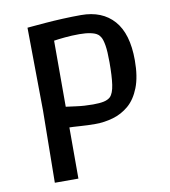

<svg xmlns="http://www.w3.org/2000/svg" viewBox="-80 -780 754 850"><g transform="rotate(-10 296.5 -355.5)"><path d="M98 0 102 -324 98 -697Q98 -697 120.5 -699Q143 -701 179 -704Q215 -707 258 -709Q301 -711 341 -711Q436 -711 488.5 -651.5Q541 -592 541 -473Q541 -399 522 -350.5Q503 -302 471.5 -275Q440 -248 400.5 -236.5Q361 -225 320 -225Q287 -225 252 -227.5Q217 -230 204 -230V0ZM325 -312Q355 -312 373.5 -316Q392 -320 403 -330Q418 -345 423.5 -383Q429 -421 429 -483Q429 -533 424.5 -559.5Q420 -586 413 -597.5Q406 -609 399 -613Q390 -620 369 -624.5Q348 -629 319 -629Q285 -629 254 -626Q223 -623 204 -620V-323Q214 -322 249.5 -317Q285 -312 325 -312Z"/></g></svg>

Font: Ruda SemiBold
Style: Regular
Weight: 600
Designer: Mariela Monsalve and Angelina Sanchez
Foundry: Mariela Monsalve and Angelina Sanchez
Version: Version 2.001